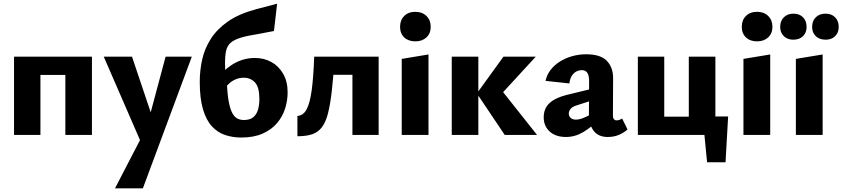

<svg xmlns="http://www.w3.org/2000/svg" viewBox="-20 -731 4563 1040"><path d="M334 0V-424H478V0ZM56 0V-424H199V0ZM126 -325V-424H405V-325Z M758 73 542 -424H695L812 -76ZM877 -424H1019L754 289H603L775 -43Z M1287 14Q1241 14 1200 0.5Q1159 -13 1128 -46.5Q1097 -80 1079.5 -139Q1062 -198 1062 -288Q1062 -349 1075 -408Q1088 -467 1121.5 -520Q1155 -573 1214.5 -614.5Q1274 -656 1367 -681L1481 -711L1464 -563L1374 -546Q1316 -537 1281.5 -526Q1247 -515 1229 -499Q1211 -483 1205 -457Q1199 -431 1199 -392Q1199 -374 1199.5 -359.5Q1200 -345 1201 -333L1209 -290Q1211 -222 1219 -180.5Q1227 -139 1239 -117.5Q1251 -96 1266.5 -88.5Q1282 -81 1301 -81Q1335 -81 1353 -97Q1371 -113 1378 -138.5Q1385 -164 1385 -195Q1385 -258 1361.5 -284Q1338 -310 1300 -310Q1280 -310 1261 -303Q1242 -296 1226 -283Q1210 -270 1197 -251L1157 -307Q1170 -324 1189.5 -343Q1209 -362 1234.5 -379Q1260 -396 1292 -406.5Q1324 -417 1361 -417Q1410 -417 1450 -395Q1490 -373 1514 -331Q1538 -289 1538 -231Q1538 -187 1524.5 -143.5Q1511 -100 1481 -64.5Q1451 -29 1403 -7.5Q1355 14 1287 14Z M1591 7V-103Q1623 -105 1641 -139Q1659 -173 1668.5 -243.5Q1678 -314 1682 -424H1793Q1786 -316 1777.5 -240.5Q1769 -165 1756.5 -116.5Q1744 -68 1723 -41Q1702 -14 1670 -3.5Q1638 7 1591 7ZM1889 0V-424H2031V0ZM1756 -326V-424H1948V-326Z M2156 0V-412L2301 -436V0ZM2230 -507Q2192 -507 2169.5 -528.5Q2147 -550 2147 -586Q2147 -622 2169.5 -644.5Q2192 -667 2230 -667Q2267 -667 2290 -644.5Q2313 -622 2313 -586Q2313 -550 2290 -528.5Q2267 -507 2230 -507Z M2714 0 2563 -225 2707 -424H2882L2664 -187V-284L2889 0ZM2427 0V-424H2571V0Z M3272 11Q3220 11 3194.5 -24Q3169 -59 3170 -123L3171 -283Q3172 -304 3168.5 -319Q3165 -334 3156 -342.5Q3147 -351 3132 -351Q3117 -351 3102.5 -344Q3088 -337 3077.5 -320.5Q3067 -304 3064 -279L2935 -293Q2942 -326 2962.5 -352.5Q2983 -379 3013.5 -398Q3044 -417 3080.5 -427Q3117 -437 3155 -437Q3233 -437 3267.5 -401Q3302 -365 3301 -304L3300 -104Q3300 -92 3305.5 -85.5Q3311 -79 3319 -79Q3327 -79 3334.5 -81.5Q3342 -84 3350 -89L3379 -30Q3361 -13 3333.5 -1Q3306 11 3272 11ZM3046 11Q2990 11 2957.5 -18.5Q2925 -48 2925 -96Q2925 -128 2939.5 -152Q2954 -176 2985.5 -193Q3017 -210 3067 -221L3231 -261L3236 -203L3106 -161Q3082 -154 3071.5 -142Q3061 -130 3061 -116Q3061 -101 3071.5 -92Q3082 -83 3100 -83Q3122 -83 3152.5 -97.5Q3183 -112 3220 -132L3229 -87Q3185 -43 3140 -16Q3095 11 3046 11Z M3711 0V-424H3855V0ZM3507 0V-99H3785V0ZM3435 0V-424H3578V0ZM3782 0V-100H3924L3864 0ZM3810 148 3786 -100H3924L3910 148Z M4007 0V-412L4152 -436V0ZM4081 -507Q4043 -507 4020.5 -528.5Q3998 -550 3998 -586Q3998 -622 4020.5 -644.5Q4043 -667 4081 -667Q4118 -667 4141 -644.5Q4164 -622 4164 -586Q4164 -550 4141 -528.5Q4118 -507 4081 -507Z M4291 0V-412L4436 -436V0ZM4277 -516Q4246 -516 4226 -535Q4206 -554 4206 -585Q4206 -618 4226 -637.5Q4246 -657 4278 -657Q4310 -657 4329.5 -637.5Q4349 -618 4349 -585Q4349 -554 4329.5 -535Q4310 -516 4277 -516ZM4453 -516Q4419 -516 4399 -535Q4379 -554 4379 -585Q4379 -618 4399 -637.5Q4419 -657 4452 -657Q4484 -657 4503.5 -637.5Q4523 -618 4523 -585Q4523 -554 4503.5 -535Q4484 -516 4453 -516Z"/></svg>

Font: Ysabeau ExtraBold
Style: Regular
Weight: 800
Designer: Christian Thalmann (Catharsis Fonts)
Version: Version 2.002